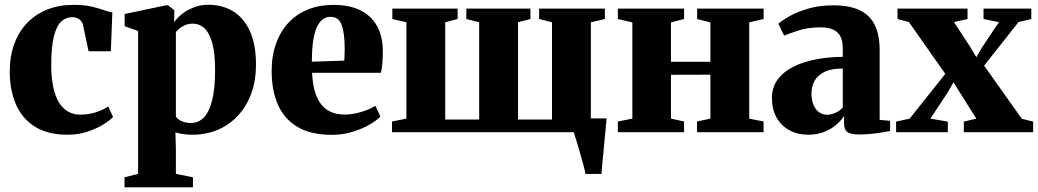

<svg xmlns="http://www.w3.org/2000/svg" viewBox="-20 -570 4476 828"><path d="M271.5 11Q185.5 11 130.2 -24Q75 -59 48.5 -120.5Q22 -182 22 -261Q22 -327 41.5 -380.2Q61 -433.5 97.2 -471.2Q133.5 -509 184 -529Q234.5 -549 296 -549Q343 -549 374.2 -541.8Q405.5 -534.5 427 -526.8Q448.5 -519 464.5 -516.5L458 -349H362L338 -461.5Q335.5 -473.5 328.2 -481.2Q321 -489 311 -492.5Q301 -496 291 -496Q264 -496 243.8 -476.8Q223.5 -457.5 212.2 -412.5Q201 -367.5 201 -290.5Q201 -234.5 209.8 -193.8Q218.5 -153 235.2 -126.8Q252 -100.5 275.2 -88Q298.5 -75.5 326.5 -75.5Q349.5 -75.5 371.8 -80.2Q394 -85 413.5 -93Q433 -101 447 -111L467.5 -65.5Q455 -51.5 426 -33.5Q397 -15.5 357.2 -2.2Q317.5 11 271.5 11Z M517 238V194.5L575.5 180V-436.5L517.5 -457V-509.5L695 -547H705L732 -525.5L731 -473.5Q741 -490 762.2 -507.5Q783.5 -525 813.2 -537.2Q843 -549.5 877.5 -549.5Q939.5 -549.5 985.8 -521Q1032 -492.5 1058 -435Q1084 -377.5 1084 -290Q1084 -224.5 1064.5 -169.5Q1045 -114.5 1008.5 -74Q972 -33.5 921.5 -11.2Q871 11 808.5 11Q787.5 11 767 7.8Q746.5 4.5 736.5 1L738.5 74V180L812 194.5V238ZM804 -39.5Q835.5 -39.5 858.8 -63Q882 -86.5 894.8 -137.2Q907.5 -188 907.5 -269Q907.5 -324.5 900.2 -362.5Q893 -400.5 880 -423.8Q867 -447 849.5 -457.5Q832 -468 812 -468Q793 -468 778.5 -461.8Q764 -455.5 754 -447.2Q744 -439 738.5 -432V-67.5Q746 -55 764.5 -47.2Q783 -39.5 804 -39.5Z M1412 11.5Q1320 11.5 1262.5 -23Q1205 -57.5 1178.2 -119.2Q1151.5 -181 1151.5 -263Q1151.5 -330 1170.8 -383Q1190 -436 1225 -473Q1260 -510 1309 -529.5Q1358 -549 1417.5 -549Q1520 -549 1574.5 -498.2Q1629 -447.5 1631 -354.5Q1631 -320 1628.8 -295.5Q1626.5 -271 1622.5 -256H1326Q1328 -208.5 1338.2 -174.5Q1348.5 -140.5 1366 -118.8Q1383.5 -97 1408.8 -86.5Q1434 -76 1466.5 -76Q1501 -76 1539 -87.5Q1577 -99 1598.5 -114L1620.5 -67.5Q1606 -51.5 1574.2 -33Q1542.5 -14.5 1500.2 -1.5Q1458 11.5 1412 11.5ZM1325 -304 1465 -308.5Q1465.5 -322 1465.8 -334.2Q1466 -346.5 1466.5 -360Q1466.5 -426 1453.8 -461.8Q1441 -497.5 1405 -497.5Q1388.5 -497.5 1374.2 -488.2Q1360 -479 1348.8 -457.5Q1337.5 -436 1331.2 -398.5Q1325 -361 1325 -304Z M2505 180Q2502 164 2495 138.2Q2488 112.5 2480 84.5Q2472 56.5 2464.8 33.2Q2457.5 10 2453.5 -1.5L2426.5 -59.5H2596Q2594.5 -44 2592.2 -19.2Q2590 5.5 2587.2 34.5Q2584.5 63.5 2581.8 91.8Q2579 120 2576.8 143.5Q2574.5 167 2573.5 180ZM1670.5 0V-46L1732.5 -58.5V-474L1672 -488V-533H1953.5V-488L1900 -474V-54.5H2046.5V-474L1991 -488V-533H2267.5V-488L2214 -474V-54.5H2360.5V-474L2305 -488V-533H2588.5V-488L2528 -474V-58.5L2590 -46V0Z M2644.5 0V-46L2707 -58.5V-473.5L2644.5 -488V-533H2930V-488L2873.5 -473.5V-303.5H3043.5V-473.5L2986.5 -488V-533H3273V-488L3211 -473.5V-58.5L3273 -46V0H2986V-46L3043.5 -58.5V-248L2873.5 -247.5V-58.5L2930 -46V0Z M3465 11Q3420.5 11 3385 -8Q3349.5 -27 3329.2 -62.5Q3309 -98 3309 -147.5Q3309 -194 3334 -227.5Q3359 -261 3402 -282.5Q3445 -304 3499.8 -314.2Q3554.5 -324.5 3614.5 -325V-362Q3614.5 -391 3605.2 -411Q3596 -431 3575 -441.5Q3554 -452 3518 -452Q3464.5 -452 3424 -438.8Q3383.5 -425.5 3361.5 -416.5L3336.5 -467.5Q3351 -481 3384 -499.8Q3417 -518.5 3465.2 -532.8Q3513.5 -547 3573 -547Q3643 -547 3687 -526.2Q3731 -505.5 3752.2 -462.8Q3773.5 -420 3773.5 -353V-53L3818.5 -49V-5Q3807.5 -3 3785.5 0.8Q3763.5 4.5 3737.8 7.2Q3712 10 3688.5 10Q3651.5 10 3635.8 0.5Q3620 -9 3620 -39.5V-70.5Q3609.5 -52.5 3587.8 -33.2Q3566 -14 3535.2 -1.5Q3504.5 11 3465 11ZM3547.5 -75Q3563 -75 3582.8 -83.5Q3602.5 -92 3614.5 -106.5V-274.5Q3564.5 -274.5 3535 -259.8Q3505.5 -245 3492.5 -220.8Q3479.5 -196.5 3479.5 -167Q3479.5 -139 3488 -118.2Q3496.5 -97.5 3511.8 -86.2Q3527 -75 3547.5 -75Z M3903 -58.5 4056.5 -251.5 3899.5 -475 3850.5 -488V-533H4152.5V-488L4094 -475L4162.5 -370L4190.5 -323.5L4216 -367L4288 -474.5L4221.5 -488V-533H4427.5V-488L4372.5 -475L4224 -287L4386.5 -58L4435.5 -45.5V0H4136.5V-45.5L4190.5 -58.5L4122 -167L4092 -215L4067 -171.5L3992.5 -58.5L4067.5 -45.5V0H3844.5V-45.5Z"/></svg>

Font: Merriweather 72pt Black
Style: Regular
Weight: 900
Version: Version 2.100